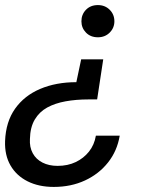

<svg xmlns="http://www.w3.org/2000/svg" viewBox="-22 -534 570 757"><path d="M385 -300 361 -142H326Q278 -142 236.5 -134.5Q195 -127 164 -110Q133 -93 115 -62.5Q97 -32 96 14Q94 46 107 70Q120 94 145.5 107Q171 120 205 120Q245 120 276.5 105Q308 90 329 63.5Q350 37 356 1H450Q440 61 404 106.5Q368 152 313 177.5Q258 203 190 203Q131 203 87 181Q43 159 19.5 118.5Q-4 78 -2 22Q1 -54 37.5 -105.5Q74 -157 136.5 -183.5Q199 -210 279 -210L298 -300ZM364 -514Q392 -514 410.5 -495.5Q429 -477 429 -450Q429 -424 410.5 -405.5Q392 -387 364 -387Q335 -387 317 -405.5Q299 -424 299 -450Q299 -477 317 -495.5Q335 -514 364 -514Z"/></svg>

Font: DM Sans 16pt Medium
Style: Italic
Weight: 500
Italic angle: -10°
Version: Version 4.004;gftools[0.9.30]